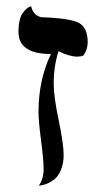

<svg xmlns="http://www.w3.org/2000/svg" viewBox="-20 -582 329 604"><path d="M117.2 -50.8Q117.2 -79.6 109.1 -140.4Q101.1 -201.2 101.1 -230Q101.1 -330.1 140.1 -412.1Q38.1 -412.1 38.1 -481.9Q38.1 -502.9 42 -518.6Q45.9 -534.2 52 -542Q58.1 -549.8 64 -554.9Q69.8 -560.1 74.2 -561L78.1 -562Q84 -534.2 109.9 -527.8Q199.7 -524.9 227.8 -510Q255.9 -495.1 255.9 -449.2Q255.9 -426.3 242.2 -407.2Q235.4 -404.3 224.1 -403.8Q198.2 -403.8 164.1 -420.9Q148.9 -374 148.9 -318.8Q148.9 -278.8 164.6 -203.9Q180.2 -128.9 180.2 -94.2Q180.2 -68.4 172.1 -48.6Q164.1 -28.8 152.6 -19.3Q141.1 -9.8 129.6 -4.9Q118.2 0 109.9 1L102.1 2Q117.2 -18.6 117.2 -50.8Z"/></svg>

Font: Biolilbert
Style: Regular
Weight: 400
Designer: Philipp H. Poll
Foundry: Philipp H. Poll
Version: Version 1.1.0